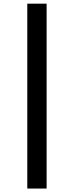

<svg xmlns="http://www.w3.org/2000/svg" viewBox="-20 -830 404 1068"><path d="M131.8 218.8V-809.6H239.3V218.8Z"/></svg>

Font: Gen Shin Gothic Medium
Style: Regular
Weight: 500
Designer: [Source Han Sans]
Ryoko NISHIZUKA  (kana & ideographs); Paul D. Hunt (Latin, Greek & Cyrillic); Wenlong ZHANG  (bopomofo
Version: Version 1.002.20150607